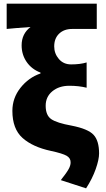

<svg xmlns="http://www.w3.org/2000/svg" viewBox="-20 -819 583 1053"><path d="M452.1 213.9 313.5 168.9Q316.4 165 323.7 155.3Q331.1 145.5 333.5 142.6Q335.9 139.6 341.8 131.3Q347.7 123 349.6 119.6Q351.6 116.2 355.5 109.9Q359.4 103.5 360.8 99.6Q362.3 95.7 364.3 90.3Q366.2 85 366.7 80.1Q367.2 75.2 367.2 70.3Q367.2 47.9 345.2 35.2Q323.2 22.5 259.8 8.8Q159.2 -12.7 103.5 -62.5Q47.9 -112.3 47.9 -210.9Q47.9 -281.2 92.3 -337.4Q136.7 -393.6 202.1 -416V-420.9Q153.3 -439.5 126 -479.5Q98.6 -519.5 98.6 -570.3Q98.6 -633.8 147.5 -670.9Q51.8 -664.1 16.6 -660.2V-798.8H510.7V-660.2H376Q331.1 -660.2 304.2 -634.3Q277.3 -608.4 277.3 -564.5Q277.3 -525.4 302.7 -495.6Q328.1 -465.8 370.1 -465.8Q419.9 -465.8 455.1 -476.6V-337.9Q412.1 -348.6 360.4 -348.6Q303.7 -348.6 267.1 -318.4Q230.5 -288.1 230.5 -239.3Q230.5 -186.5 261.2 -165.5Q292 -144.5 373 -129.9Q462.9 -112.3 493.2 -79.6Q523.4 -46.9 523.4 22.5Q523.4 55.7 504.9 108.4Q486.3 161.1 452.1 213.9Z"/></svg>

Font: Bpmf Zihi Sans Heavy
Style: Heavy
Weight: 900
Foundry: But Ko
Version: Version 1.320